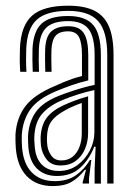

<svg xmlns="http://www.w3.org/2000/svg" viewBox="-20 -628 454 657"><path d="M347 0V-439.5Q347 -520.5 316 -555.6Q285 -590.8 213 -590.8Q139 -590.8 105.8 -560.5Q72.5 -530.2 69.8 -460.2Q69.2 -442.5 69.2 -422.4Q69.2 -402.2 70.5 -382.2H49.2Q47.8 -403 47.6 -421.6Q47.5 -440.2 48.2 -461.2Q51.2 -540.5 89.9 -574.5Q128.5 -608.5 213 -608.5Q268.8 -608.5 303 -591.4Q337.2 -574.2 352.9 -537.1Q368.5 -500 368.5 -439.5V0ZM181.5 -43Q217.2 -43 244.5 -62.8Q271.8 -82.5 287.4 -113Q303 -143.5 303 -175V-319.8Q278 -314.8 247.8 -305.2Q217.5 -295.8 188.8 -283.5Q145.2 -264.2 122.5 -236.4Q99.8 -208.5 97.5 -161.2Q97 -152 97.6 -143.5Q98.2 -135 98.8 -127.2Q101.8 -86 123.4 -64.5Q145 -43 181.5 -43ZM186.8 -61.8Q156.5 -61.8 140.4 -81.4Q124.2 -101 120.2 -129Q119.5 -136.8 119.1 -145.2Q118.8 -153.8 119 -159.2Q121.2 -200 139.6 -224.6Q158 -249.2 195.8 -267Q214.2 -275.8 237 -284.1Q259.8 -292.5 281.5 -298.5V-173Q281.5 -143.5 270.8 -118.1Q260 -92.8 239 -77.2Q218 -61.8 186.8 -61.8ZM189.8 -79Q213 -79 228.6 -91.8Q244.2 -104.5 252 -125.4Q259.8 -146.2 259.8 -171.2V-275.8Q242.5 -269.5 228.2 -263.2Q214 -257 202.8 -250.5Q170.2 -233 155.9 -212.9Q141.5 -192.8 140.8 -159.5Q140.5 -152.5 140.6 -145.5Q140.8 -138.5 141.8 -131Q144.2 -111 155.9 -95Q167.5 -79 189.8 -79ZM161 8.8Q105 8.8 72 -24.9Q39 -58.5 34 -121.8Q33.2 -134 32.9 -147.2Q32.5 -160.5 33 -168.8Q37.2 -226.2 67.4 -265.2Q97.5 -304.2 166.8 -333.2Q185 -341.5 198.9 -347.4Q212.8 -353.2 227.1 -358.1Q241.5 -363 260.5 -367.8V-439.5Q260.5 -480.8 250.4 -500.8Q240.2 -520.8 213 -520.8Q183 -520.8 170.1 -505.4Q157.2 -490 156 -456.5Q155.8 -446 155.6 -426Q155.5 -406 156.5 -382.2H135Q134 -408.5 134.1 -426.6Q134.2 -444.8 134.5 -458.8Q136.2 -502.8 155.5 -520.5Q174.8 -538.2 213 -538.2Q251.8 -538.2 266.9 -514.4Q282 -490.5 282 -439.5V-353Q250.2 -345.2 224.9 -336.2Q199.5 -327.2 174 -316.8Q111 -290.8 84.8 -254.9Q58.5 -219 54.5 -167Q54 -157.5 54.4 -146.1Q54.8 -134.8 55.5 -123.5Q60 -67.2 89.1 -37.8Q118.2 -8.2 167.5 -8.2Q212 -8.2 240.9 -29Q269.8 -49.8 287.5 -80.5H292.5L284.5 -17V0H263L262.8 -4.2L274.2 -46.8H270.2Q249.2 -19.5 224.5 -5.4Q199.8 8.8 161 8.8ZM303.8 0.2V-52L307.2 -126H302.5Q284.8 -81.2 253.8 -53.4Q222.8 -25.5 173.8 -25.8Q132.5 -26 106.6 -51Q80.8 -76 77 -125.2Q76.5 -135 76 -145.6Q75.5 -156.2 76 -165Q79.5 -212.5 102.8 -245.1Q126 -277.8 181.5 -300.2Q203 -308.5 224.8 -315.8Q246.5 -323 266.6 -328.6Q286.8 -334.2 303.8 -337.5V-439.5Q303.8 -501.8 282.9 -528.8Q262 -555.8 213 -555.8Q161.8 -555.8 138.4 -533.2Q115 -510.8 113 -459.2Q112.5 -441.8 112.5 -422Q112.5 -402.2 113.5 -382.2H92Q91 -403.2 90.9 -423.1Q90.8 -443 91.2 -459.8Q93.8 -520.5 122 -546.9Q150.2 -573.2 213 -573.2Q273.2 -573.2 299.2 -542.2Q325.2 -511.2 325.2 -439.5V0.2Z"/></svg>

Font: Big Shoulders Inline Display Thin
Style: Bold
Weight: 700
Version: Version 2.002